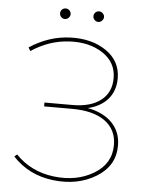

<svg xmlns="http://www.w3.org/2000/svg" viewBox="-57 -890 738 940"><g transform="rotate(5 311.5 -420.0)"><path d="M53 -110Q128 -32 240.5 -18.5Q353 -5 437 -55Q521 -105 521 -197Q521 -273 463.5 -314.5Q406 -356 301 -356H164V-375H302Q391 -375 441 -414Q491 -453 491 -523Q491 -601 424 -645Q357 -689 258.5 -683.5Q160 -678 73 -620L63 -637Q157 -699 262.5 -703Q368 -707 439.5 -658Q511 -609 511 -524Q511 -473 486.5 -436Q462 -399 416 -379Q370 -359 307 -359L311 -372Q381 -372 433 -350.5Q485 -329 513 -289.5Q541 -250 541 -196Q541 -96 450.5 -41Q360 14 239.5 0Q119 -14 40 -99ZM392 -791Q381 -791 373.5 -799Q366 -807 366 -817Q366 -828 373.5 -835.5Q381 -843 392 -843Q402 -843 410 -835.5Q418 -828 418 -817Q418 -807 410 -799Q402 -791 392 -791ZM228 -791Q217 -791 209.5 -799Q202 -807 202 -817Q202 -828 209.5 -835.5Q217 -843 228 -843Q238 -843 246 -835.5Q254 -828 254 -817Q254 -807 246 -799Q238 -791 228 -791Z"/></g></svg>

Font: Montserrat
Style: Regular
Weight: 400
Designer: Julieta Ulanovsky
Foundry: Julieta Ulanovsky
Version: Version 8.000